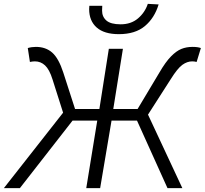

<svg xmlns="http://www.w3.org/2000/svg" viewBox="-61 -975 1061 995"><path d="M266 -391 211 -564Q195 -615 172.5 -636Q150 -657 120 -657Q109 -657 94 -654L83 -726Q103 -732 125 -732Q176 -732 209.5 -702.5Q243 -673 267 -599L328 -410H454L503 -722H576L526 -410H652L765 -599Q797 -654 825 -682.5Q853 -711 879 -721.5Q905 -732 937 -732Q964 -732 980 -726L958 -654Q946 -657 935 -657Q909 -657 884 -639Q859 -621 824 -565L706 -381L884 0H807L649 -350H517L458 0H386L443 -350H315L42 0H-41ZM401 -928 402 -945H469L468 -920Q468 -888 490.5 -868.5Q513 -849 564 -849Q618 -849 654 -879.5Q690 -910 705 -955L761 -952Q740 -882 690 -840Q640 -798 555 -798Q479 -798 440 -832.5Q401 -867 401 -928Z"/></svg>

Font: Nebula Sans Book
Style: Regular
Weight: 400
Italic angle: -9°
Designer: Paul D. Hunt for Adobe (as Source Sans)
Foundry: Nebula Entertainment & Broadcasting LLC
Version: Version 1.010